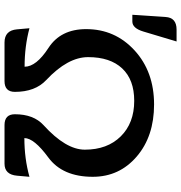

<svg xmlns="http://www.w3.org/2000/svg" viewBox="4 -806 802 850"><g transform="rotate(90 405.0 -381.0)"><path d="M75.2 -565.9H45.4L55.2 -712.9Q58.1 -761.7 110.8 -761.7H163.6L119.6 -614.7Q105 -565.9 75.2 -565.9ZM704.6 0H533.7Q485.8 0 485.8 -45.9Q485.8 -128.9 534.2 -172.9Q642.6 -271.5 642.6 -355.5Q642.6 -455.1 583.7 -514.6Q524.9 -574.2 426.3 -574.2Q333 -574.2 283 -521Q232.9 -467.8 232.9 -370.1Q232.9 -279.8 334.5 -184.6Q386.7 -135.7 386.7 -45.9Q386.7 0 338.9 0H168Q114.7 0 109.9 -55.2L105 -110.4Q185.1 -88.9 275.4 -88.9Q275.4 -140.6 192.1 -194.6Q108.9 -248.5 108.9 -361.3Q108.9 -489.3 203.1 -575.7Q297.4 -662.1 442.4 -662.1Q583.5 -662.1 673.1 -585.2Q762.7 -508.3 762.7 -390.6Q762.7 -256.8 677 -193.8Q591.3 -130.9 591.3 -87.9Q682.1 -87.9 762.7 -110.4L757.8 -55.2Q752.9 0 704.6 0Z"/></g></svg>

Font: ALMAS
Style: Bold
Weight: 700
Designer: ALMAS Font/ by Husham Jawad Kadhim, derived from the Bainsely font by/ Paul James MIller
Foundry: High-Logic / Made with FontCreator
Version: Version 1.411;September 19, 2021;FontCreator 14.0.0.2814 32-